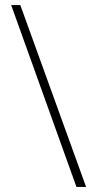

<svg xmlns="http://www.w3.org/2000/svg" viewBox="-20 -735 376 756"><path d="M60 -715H24L281 1H319Z"/></svg>

Font: Noto Sans Ethiopic ExtraCondensed ExtraLight
Style: Regular
Weight: 200
Width: 2
Designer: Monotype Design Team
Foundry: Monotype Imaging Inc.
Version: Version 2.102